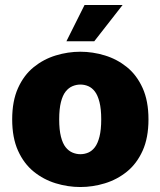

<svg xmlns="http://www.w3.org/2000/svg" viewBox="-20 -740 645 772"><path d="M303 12Q253 12 204 -3Q155 -18 115.5 -50Q76 -82 52.5 -134Q29 -186 29 -260Q29 -334 52.5 -386Q76 -438 115.5 -470Q155 -502 204 -517Q253 -532 303 -532Q353 -532 402 -517Q451 -502 490.5 -470Q530 -438 553.5 -386Q577 -334 577 -260Q577 -186 553.5 -134Q530 -82 490.5 -50Q451 -18 402 -3Q353 12 303 12ZM303 -120Q320 -120 335 -126.5Q350 -133 361.5 -148Q373 -163 380 -190.5Q387 -218 387 -260Q387 -302 380 -329.5Q373 -357 361.5 -372Q350 -387 335 -393.5Q320 -400 303 -400Q287 -400 271.5 -393.5Q256 -387 244 -372Q232 -357 225 -329.5Q218 -302 218 -260Q218 -218 225 -190.5Q232 -163 244 -148Q256 -133 271.5 -126.5Q287 -120 303 -120ZM247 -574 320 -720H473L359 -574Z"/></svg>

Font: Murecho Thin ExtraBold
Style: Regular
Weight: 800
Version: Version 1.010